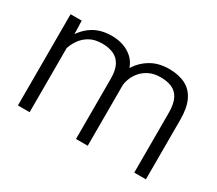

<svg xmlns="http://www.w3.org/2000/svg" viewBox="-103 -750 1089 963"><g transform="rotate(30 442.0 -269.0)"><path d="M139.6 0H71.8V-528.3H136.2L139.6 -420.4ZM94.2 -304.7Q97.2 -369.6 122.3 -422.6Q147.5 -475.6 193.6 -506.8Q239.7 -538.1 305.7 -538.1Q381.8 -538.1 429 -494.6Q476.1 -451.2 476.1 -352.1V0H408.2V-349.1Q408.2 -398.4 392.6 -427.2Q377 -456.1 348.9 -468.3Q320.8 -480.5 283.7 -480.5Q240.7 -480.5 210.9 -463.4Q181.2 -446.3 162.6 -418.5Q144 -390.6 135.5 -357.9Q127 -325.2 126.5 -293.9ZM429.7 -335Q432.6 -387.7 458 -434.1Q483.4 -480.5 529.3 -509.3Q575.2 -538.1 638.7 -538.1Q694.3 -538.1 733.4 -518.1Q772.5 -498 792.7 -455.8Q813 -413.6 813 -345.2V0H745.6V-345.7Q745.6 -398.4 730 -428Q714.4 -457.5 686.3 -469.2Q658.2 -481 621.1 -480.5Q585.4 -480.5 558.3 -467.8Q531.2 -455.1 513.2 -434.6Q495.1 -414.1 485.6 -389.6Q476.1 -365.2 475.1 -340.8Z"/></g></svg>

Font: Heebo Light
Style: Regular
Weight: 300
Designer: Oded Ezer
Foundry: Ezer Type House
Version: Version 3.100